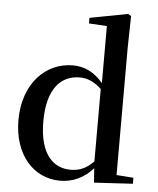

<svg xmlns="http://www.w3.org/2000/svg" viewBox="-57 -861 759 925"><g transform="rotate(5 323.0 -398.5)"><path d="M432 11 619 0V-29L537 -35V-649L540 -804L525 -813L341 -778V-751L428 -746V-470C385 -521 337 -543 282 -543C150 -543 43 -434 43 -258C43 -91 139 16 268 16C330 16 384 -10 427 -58ZM425 -91C390 -55 356 -41 314 -41C228 -41 163 -106 163 -262C163 -427 234 -488 320 -488C357 -488 390 -474 425 -441Z"/></g></svg>

Font: GenKiMin2 TW SB
Style: Regular
Weight: 600
Version: Version 2.100;PS 2.1;hotconv 16.6.51;makeotf.lib2.5.65220 DE